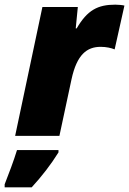

<svg xmlns="http://www.w3.org/2000/svg" viewBox="-54 -583 554 824"><path d="M11 0H201L253 -243C276 -349 319 -382 378 -382C402 -382 424 -377 438 -371L480 -559C474 -561 455 -563 441 -563C366 -563 321 -540 275 -461H271L280 -553H128ZM-34 221H82C126 173 164 124 197 71V61H19C6 104 -17 165 -34 208Z"/></svg>

Font: Noto Sans UI Black
Style: Italic
Weight: 900
Italic angle: -372°
Designer: Monotype Design Team
Foundry: Monotype Imaging Inc.
Version: Version 1.901